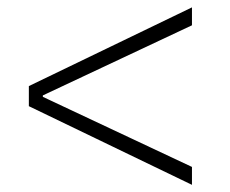

<svg xmlns="http://www.w3.org/2000/svg" viewBox="-20 -608 626 523"><path d="M502.9 -104.5 58.6 -318.8V-373.5L502.9 -587.9V-539.1L96.7 -348.1V-344.2L502.9 -153.3Z"/></svg>

Font: Cascadia Mono ExtraLight
Style: Regular
Weight: 200
Monospace: yes
Designer: Aaron Bell
Foundry: Saja Typeworks
Version: Version 2404.023; ttfautohint (v1.8.4)